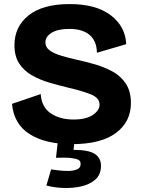

<svg xmlns="http://www.w3.org/2000/svg" viewBox="-20 -694 700 943"><path d="M332 14Q204 14 126 -35Q48 -84 39 -184L180 -232Q184 -168 229 -137.5Q274 -107 341 -107Q403 -107 436 -129.5Q469 -152 469 -180Q469 -213 427.5 -230Q386 -247 321 -262Q271 -274 223 -288Q175 -302 136 -324.5Q97 -347 74 -382.5Q51 -418 51 -472Q51 -563 120.5 -618.5Q190 -674 322 -674Q452 -674 524 -619Q596 -564 600 -477L456 -435Q455 -493 420 -522.5Q385 -552 321 -552Q264 -552 233.5 -533Q203 -514 203 -486Q203 -462 224 -446.5Q245 -431 280.5 -420.5Q316 -410 359 -400Q402 -391 448 -377.5Q494 -364 534 -342Q574 -320 598.5 -282.5Q623 -245 623 -188Q623 -96 549.5 -41Q476 14 332 14ZM208 217 231 138Q245 140 269 143Q293 146 317.5 145.5Q342 145 359 137.5Q376 130 376 112Q376 107 374.5 101Q373 95 363 90Q353 85 328 82Q303 79 255 81L265 -8H347L341 42Q415 42 445.5 62Q476 82 476 120Q476 164 447.5 188.5Q419 213 376.5 222Q334 231 288.5 229Q243 227 208 217Z"/></svg>

Font: Bricolage Grotesque 12pt ExtraBold
Style: Regular
Weight: 800
Designer: Mathieu Triay
Foundry: Atelier Triay
Version: Version 1.001; ttfautohint (v1.8.4.7-5d5b);gftools[0.9.33.de